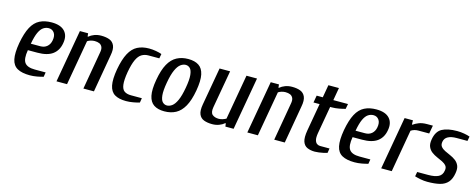

<svg xmlns="http://www.w3.org/2000/svg" viewBox="-32 -1179 4354 1758"><g transform="rotate(15 2145.5 -300.0)"><path d="M256 10Q181 10 137.5 -14Q94 -38 82 -95Q70 -152 87 -250Q105 -348 135.5 -405Q166 -462 213.5 -486Q261 -510 326 -510Q412 -510 451 -467.5Q490 -425 476 -352Q464 -282 414 -245Q364 -208 270 -208H180Q165 -122 190.5 -87.5Q216 -53 287 -53H390L383 -10Q360 -3 324.5 3.5Q289 10 256 10ZM191 -272H281Q319 -272 344 -293.5Q369 -315 376 -352Q385 -399 366 -425.5Q347 -452 314 -452Q287 -452 263.5 -436.5Q240 -421 222 -382.5Q204 -344 191 -272Z M507 0 595 -500H673L676 -470H681Q702 -488 731.5 -499Q761 -510 796 -510Q842 -510 874.5 -497.5Q907 -485 921.5 -451.5Q936 -418 924 -357L862 0H762L824 -357Q831 -392 822 -411.5Q813 -431 794.5 -439Q776 -447 750 -447Q731 -447 712 -441Q693 -435 682 -427L607 0Z M1168 10Q1100 10 1060 -14Q1020 -38 1008.5 -95Q997 -152 1014 -250Q1032 -348 1062.5 -405Q1093 -462 1139.5 -486Q1186 -510 1249 -510Q1282 -510 1315.5 -504Q1349 -498 1370 -490L1362 -447H1259Q1224 -447 1196 -430.5Q1168 -414 1148 -371Q1128 -328 1114 -250Q1101 -172 1106.5 -129Q1112 -86 1135.5 -69.5Q1159 -53 1199 -53H1302L1295 -10Q1272 -3 1236.5 3.5Q1201 10 1168 10Z M1530 10Q1469 10 1431 -15Q1393 -40 1381 -97Q1369 -154 1386 -250Q1403 -347 1434.5 -403.5Q1466 -460 1513 -485Q1560 -510 1621 -510Q1683 -510 1721 -485Q1759 -460 1771 -403.5Q1783 -347 1766 -250Q1749 -154 1717 -97Q1685 -40 1638.5 -15Q1592 10 1530 10ZM1540 -48Q1564 -48 1588 -65.5Q1612 -83 1632 -127Q1652 -171 1666 -250Q1680 -329 1675.5 -373Q1671 -417 1653.5 -434.5Q1636 -452 1612 -452Q1588 -452 1564 -434.5Q1540 -417 1520 -373Q1500 -329 1486 -250Q1472 -171 1476.5 -127Q1481 -83 1498.5 -65.5Q1516 -48 1540 -48Z M1984 10Q1939 10 1906 -2.5Q1873 -15 1859 -48.5Q1845 -82 1856 -143L1919 -500H2019L1956 -143Q1947 -91 1969.5 -72Q1992 -53 2030 -53Q2049 -53 2068 -59.5Q2087 -66 2099 -73L2174 -500H2274L2186 0H2108L2104 -30H2099Q2078 -12 2048.5 -1Q2019 10 1984 10Z M2316 0 2404 -500H2482L2485 -470H2490Q2511 -488 2540.5 -499Q2570 -510 2605 -510Q2651 -510 2683.5 -497.5Q2716 -485 2730.5 -451.5Q2745 -418 2733 -357L2671 0H2571L2633 -357Q2640 -392 2631 -411.5Q2622 -431 2603.5 -439Q2585 -447 2559 -447Q2540 -447 2521 -441Q2502 -435 2491 -427L2416 0Z M2957 10Q2917 10 2886 -3.5Q2855 -17 2842.5 -53.5Q2830 -90 2842 -160L2888 -422H2830L2842 -490H2900L2921 -610H3021L3000 -490H3139L3130 -442Q3106 -435 3071 -428.5Q3036 -422 3003 -422H2988L2942 -160Q2935 -117 2941.5 -94Q2948 -71 2962 -62Q2976 -53 2991 -53H3081L3074 -10Q3061 -5 3039.5 -0.5Q3018 4 2996 7Q2974 10 2957 10Z M3334 10Q3259 10 3215.5 -14Q3172 -38 3160 -95Q3148 -152 3165 -250Q3183 -348 3213.5 -405Q3244 -462 3291.5 -486Q3339 -510 3404 -510Q3490 -510 3529 -467.5Q3568 -425 3554 -352Q3542 -282 3492 -245Q3442 -208 3348 -208H3258Q3243 -122 3268.5 -87.5Q3294 -53 3365 -53H3468L3461 -10Q3438 -3 3402.5 3.5Q3367 10 3334 10ZM3269 -272H3359Q3397 -272 3422 -293.5Q3447 -315 3454 -352Q3463 -399 3444 -425.5Q3425 -452 3392 -452Q3365 -452 3341.5 -436.5Q3318 -421 3300 -382.5Q3282 -344 3269 -272Z M3585 0 3673 -500H3752L3753 -460H3758Q3778 -475 3809.5 -487.5Q3841 -500 3886 -500H3941L3927 -422H3824Q3805 -422 3787.5 -417Q3770 -412 3755 -402L3685 0Z M4024 10Q3992 10 3959 3.5Q3926 -3 3904 -10L3912 -53H4015Q4079 -53 4113 -70.5Q4147 -88 4153 -130Q4159 -159 4145 -176.5Q4131 -194 4106.5 -206Q4082 -218 4054 -230Q4026 -242 4002.5 -259.5Q3979 -277 3967 -305Q3955 -333 3963 -377Q3976 -454 4027.5 -482Q4079 -510 4170 -510Q4203 -510 4236.5 -504Q4270 -498 4291 -490L4283 -447H4180Q4131 -447 4100 -431Q4069 -415 4063 -380Q4058 -351 4072 -333.5Q4086 -316 4110.5 -304Q4135 -292 4163 -280Q4191 -268 4214.5 -250.5Q4238 -233 4250 -205.5Q4262 -178 4254 -133Q4245 -77 4217.5 -45.5Q4190 -14 4142.5 -2Q4095 10 4024 10Z"/></g></svg>

Font: Cuprum Medium
Style: Italic
Weight: 500
Italic angle: -10°
Version: Version 3.000